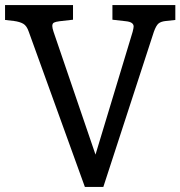

<svg xmlns="http://www.w3.org/2000/svg" viewBox="-26 -741 714 760"><path d="M583 -615 383 -1H310L88 -615Q80 -639 66 -647Q52 -655 29 -658L-6 -662V-721H263V-663L210 -657Q194 -655 187.5 -651.5Q181 -648 181 -638Q181 -630 186 -615L352 -129L499 -615Q503 -631 503 -636Q503 -654 472 -657L419 -663V-721H668V-662L631 -658Q611 -656 601.5 -648Q592 -640 583 -615Z"/></svg>

Font: Enriqueta
Style: Regular
Weight: 400
Designer: Viviana Monsalve, Gustavo Ibarra
Foundry: Viviana Monsalve, Gustavo Ibarra
Version: Version 1.002